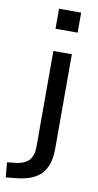

<svg xmlns="http://www.w3.org/2000/svg" viewBox="-156 -756 508 992"><g transform="rotate(10 97.5 -260.0)"><path d="M70 -608V-713H186V-608ZM-50 193 -57 115 -10 110Q33 105 56 81.5Q79 58 79 7V-493H176V2Q176 46 166 79Q156 112 134.5 135Q113 158 79.5 171Q46 184 -1 188Z"/></g></svg>

Font: Nunito Sans 12pt ExtraLight 9pt Medium
Style: Regular
Weight: 500
Version: Version 3.101;gftools[0.9.27]